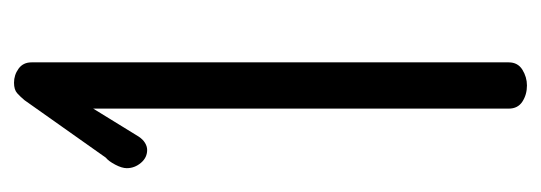

<svg xmlns="http://www.w3.org/2000/svg" viewBox="-269 -503 772 274"><g transform="rotate(-90 117.0 -366.0)"><path d="M132 0Q119 0 109 -6.5Q99 -13 99 -26V-619L59 -554Q55 -548 50 -545Q45 -542 40 -542Q29 -542 21.5 -551Q14 -560 14 -571Q14 -578 19 -587.5Q24 -597 29 -601L111 -717Q116 -723 121 -727.5Q126 -732 136 -732Q147 -732 156 -725.5Q165 -719 165 -707V-26Q165 -13 154.5 -6.5Q144 0 132 0Z"/></g></svg>

Font: Dosis ExtraLight
Style: Regular
Weight: 400
Version: Version 3.001; ttfautohint (v1.8.2)